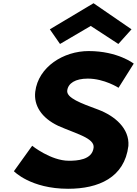

<svg xmlns="http://www.w3.org/2000/svg" viewBox="-20 -1157 850 1192"><path d="M289.4 -975 352.6 -884 543.4 -996 714.8 -884 796.5 -975 560.7 -1137ZM530.3 -840C374.7 -840 217.8 -742 198.9 -588C188.4 -502 237.9 -425 340.8 -376C450.4 -327 568.5 -300 561.1 -240C551.7 -163 456.8 -159 407.2 -159C295.9 -159 179.7 -252 179.7 -252L66.3 -94C66.3 -94 169.9 15 402.8 15C591.4 15 752.9 -54 777.1 -251C784.9 -359 693.4 -437 590.9 -476C482.1 -516 391.7 -549 397.4 -595C402.9 -640 447.6 -669 525 -669C627.9 -669 715.9 -612 715.9 -612L810.3 -762C810.3 -762 711.8 -840 530.3 -840Z"/></svg>

Font: Hussar
Style: BdSuprExtOblOne
Weight: 700
Foundry: Cannot Into Space Fonts
Version: Version 2.00